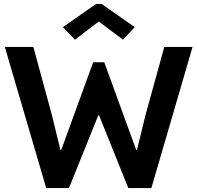

<svg xmlns="http://www.w3.org/2000/svg" viewBox="-20 -959 1006 979"><path d="M215.6 0 4.6 -719.7H150.1L244.3 -373.2L288 -194.4H292.3L455.1 -641.5H511.7L674.5 -194.4H678.4L722.1 -373.2L817.8 -719.7H961.8L751.8 0H634.2L485.1 -371H481.2L331.6 0ZM362 -756.7 300.7 -820.8 470 -938.9H498L666.9 -820.8L607.2 -756.7L484.9 -848.3H482.1Z"/></svg>

Font: Reddit Sans
Style: Regular
Weight: 400
Designer: Stephen Hutchings
Foundry: Reddit
Version: Version 1.014